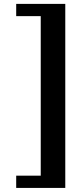

<svg xmlns="http://www.w3.org/2000/svg" viewBox="-20 -926 415 978"><path d="M312.5 31.2H62.5V-31.2H187.5V-843.8H62.5V-906.2H312.5Z"/></svg>

Font: Oswald
Style: Stencbab
Weight: 400
Designer: Mathieu Le Lay
Foundry: Mathieu Le Lay
Version: Version 1.000